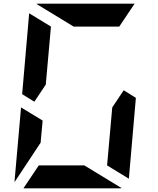

<svg xmlns="http://www.w3.org/2000/svg" viewBox="-20 -1020 856 1040"><path d="M94 -438 211 -367 200 -247 59 -34V-41ZM650 -531 716 -490 678 -52 560 -124 588 -438ZM166 -469 100 -510 138 -948 256 -876 228 -562ZM437 -124 639 -1Q638 -1 635.5 -0.5Q633 0 632 0H107L190 -124ZM379 -876 177 -999Q178 -999 180.5 -999.5Q183 -1000 184 -1000H709L626 -876Z"/></svg>

Font: DSEG7 Modern Mini
Style: Bold Italic
Weight: 700
Italic angle: -5°
Designer: Keshikan(Twitter:@keshinomi_88pro)
Version: Version 0.46